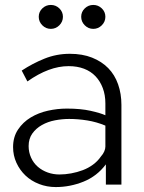

<svg xmlns="http://www.w3.org/2000/svg" viewBox="-20 -748 584 778"><path d="M409 0V-82Q373 -34 318.5 -12Q264 10 206 10Q170 10 138 -2.5Q106 -15 83 -37Q60 -59 46.5 -88.5Q33 -118 33 -152Q33 -193 53 -223Q73 -253 104.5 -272Q136 -291 174.5 -299.5Q213 -308 251 -308Q307 -308 347 -299Q387 -290 407 -281V-329Q407 -363 396.5 -391Q386 -419 367 -439Q348 -459 320.5 -469.5Q293 -480 258 -480Q218 -480 176.5 -464.5Q135 -449 91 -418L68 -462Q112 -491 160.5 -510.5Q209 -530 263 -530Q314 -530 353 -514.5Q392 -499 418.5 -472Q445 -445 458.5 -406.5Q472 -368 472 -323V0ZM389 -114Q398 -124 402.5 -134.5Q407 -145 407 -154V-239Q371 -254 333.5 -260Q296 -266 260 -266Q232 -266 203 -260.5Q174 -255 150 -241.5Q126 -228 111 -207Q96 -186 96 -156Q96 -131 106 -109Q116 -87 133.5 -72Q151 -57 173.5 -49Q196 -41 221 -41Q244 -41 268.5 -45.5Q293 -50 315.5 -58.5Q338 -67 357 -81Q376 -95 389 -114ZM137 -680Q137 -700 151.5 -714Q166 -728 186 -728Q206 -728 220.5 -714Q235 -700 235 -680Q235 -660 220.5 -645.5Q206 -631 186 -631Q166 -631 151.5 -645.5Q137 -660 137 -680ZM309 -680Q309 -700 323.5 -714Q338 -728 358 -728Q378 -728 392.5 -714Q407 -700 407 -680Q407 -660 392.5 -645.5Q378 -631 358 -631Q338 -631 323.5 -645.5Q309 -660 309 -680Z"/></svg>

Font: Rising Sun Light
Style: Regular
Weight: 300
Designer: Matt McInerney, Pablo Impallari, Rodrigo Fuenzalida (Raleway font), Stephen Hutchings (Greek), Cristiano Sobral (main ch
Foundry: The Rising Sun Project Authors
Version: Version 4.327; ttfautohint (v1.8.4.7-5d5b-dirty)